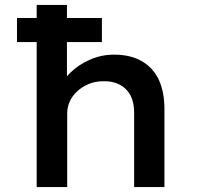

<svg xmlns="http://www.w3.org/2000/svg" viewBox="-20 -760 817 780"><path d="M49 -589V-687H394V-589ZM129 0V-740H252V-403L221 -393Q232 -431 264.5 -463.5Q297 -496 344 -517Q391 -538 443 -538Q511 -538 557 -511Q603 -484 625.5 -435Q648 -386 648 -318V0H525V-302Q525 -344 510 -372.5Q495 -401 466.5 -416Q438 -431 400 -430Q368 -430 341 -419Q314 -408 294 -389.5Q274 -371 263.5 -348Q253 -325 253 -300V0H191Q168 0 152.5 0Q137 0 129 0Z"/></svg>

Font: Lexend Exa Medium
Style: Regular
Weight: 500
Designer: Bonnie Shaver-Troup, Thomas Jockin
Foundry: Lexend
Version: Version 1.007